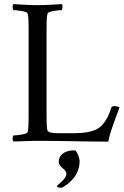

<svg xmlns="http://www.w3.org/2000/svg" viewBox="-20 -666 586 908"><path d="M200.2 -116.2V-530.3C200.2 -559.6 200.2 -586.9 205.1 -602.5C208 -613.3 260.7 -618.2 272.5 -618.2C276.4 -623 277.3 -641.6 272.5 -646.5C232.4 -644.5 196.3 -641.6 158.2 -641.6C120.1 -641.6 83 -644.5 43 -646.5C38.1 -641.6 39.1 -623 43 -618.2C54.7 -618.2 107.4 -613.3 110.4 -602.5C115.2 -586.9 115.2 -559.6 115.2 -530.3V-113.3C115.2 -84 115.2 -56.6 110.4 -41C107.4 -30.3 54.7 -25.4 43 -25.4C39.1 -20.5 38.1 -2 43 2.9C81.1 2.9 113.3 0 159.2 0C289.1 0 385.7 3.9 492.2 3.9C499 -39.1 526.4 -105.5 544.9 -158.2C542 -161.1 530.3 -164.1 520.5 -164.1C513.7 -164.1 507.8 -162.1 506.8 -158.2C491.2 -106.4 469.7 -76.2 445.3 -59.6C418 -41 368.2 -36.1 331.1 -36.1H275.4C234.4 -36.1 218.8 -36.1 206.1 -45.9C200.2 -50.8 200.2 -101.6 200.2 -116.2ZM257.8 98.6C257.8 127.9 293.9 130.9 293.9 157.2C293.9 180.7 249 210 249 214.8C249 217.8 255.9 221.7 268.6 221.7C272.5 221.7 275.4 220.7 276.4 219.7C305.7 203.1 356.4 164.1 356.4 96.7C356.4 81.1 346.7 54.7 335 44.9C276.4 44.9 257.8 74.2 257.8 98.6Z"/></svg>

Font: Crimson
Style: Roman
Weight: 400
Version: Version 0.2